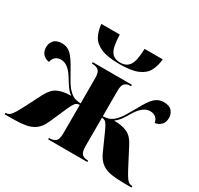

<svg xmlns="http://www.w3.org/2000/svg" viewBox="-163 -958 1198 1154"><g transform="rotate(30 436.5 -380.5)"><path d="M443 -606Q359 -606 314 -625.5Q269 -645 250.5 -680Q232 -715 228 -761H356Q358 -678 377.5 -647Q397 -616 442 -616Q485 -616 505.5 -647Q526 -678 528 -761H654Q650 -715 632 -680Q614 -645 569.5 -625.5Q525 -606 443 -606ZM-4 0V-10H-1Q13 -10 24.5 -19Q36 -28 50 -51.5Q64 -75 87 -120L135 -214Q160 -262 195 -279Q230 -296 287 -296Q266 -312 251.5 -332.5Q237 -353 219 -383Q176 -454 128 -454Q103 -454 88 -441Q73 -428 70 -406Q46 -408 28 -425.5Q10 -443 10 -475Q10 -501 27 -521.5Q44 -542 84 -542Q119 -542 144.5 -518.5Q170 -495 205 -431Q227 -391 243.5 -363.5Q260 -336 277 -320Q295 -301 313.5 -293.5Q332 -286 359 -285V-461Q359 -500 344 -513Q329 -526 304 -526H298V-536H570V-526H565Q541 -526 527 -513Q513 -500 513 -460V-285Q541 -286 559 -293.5Q577 -301 596 -320Q612 -336 628.5 -363.5Q645 -391 668 -431Q702 -495 728 -518.5Q754 -542 789 -542Q829 -542 846 -521.5Q863 -501 863 -475Q863 -443 845 -425.5Q827 -408 803 -406Q800 -428 784.5 -441Q769 -454 745 -454Q696 -454 653 -383Q636 -353 621 -332.5Q606 -312 585 -296Q642 -296 677.5 -279Q713 -262 737 -214L786 -120Q809 -75 823 -51.5Q837 -28 848 -19Q859 -10 874 -10H877V0H830Q776 0 736.5 -6Q697 -12 669 -32.5Q641 -53 622 -96L580 -190Q564 -227 554 -245Q544 -263 535 -268.5Q526 -274 513 -275V-75Q513 -37 526.5 -23.5Q540 -10 565 -10H570V0H298V-10H303Q329 -10 344 -23Q359 -36 359 -76V-275Q346 -274 337 -268.5Q328 -263 318 -245Q308 -227 293 -191L251 -96Q232 -53 204 -32.5Q176 -12 136 -6Q96 0 42 0Z"/></g></svg>

Font: Noto Serif Display SemiCondensed ExtraBold
Style: Regular
Weight: 800
Width: 4
Designer: Monotype Design Team
Foundry: Monotype Imaging Inc.
Version: Version 2.009